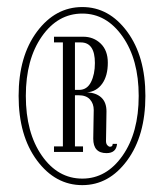

<svg xmlns="http://www.w3.org/2000/svg" viewBox="-20 -727 475 559"><path d="M219.7 -188Q141.1 -188 87.6 -260Q34.2 -332 34.2 -447.8Q34.2 -563 87.6 -634.8Q141.1 -706.5 219.7 -706.5Q297.4 -706.5 350.3 -634.8Q403.3 -563 403.3 -447.8Q403.3 -332 350.3 -260Q297.4 -188 219.7 -188ZM219.7 -207Q290 -207 336.9 -273.9Q383.8 -340.8 383.8 -447.8Q383.8 -553.7 336.9 -620.6Q290 -687.5 219.7 -687.5Q148.4 -687.5 101.8 -620.8Q55.2 -554.2 55.2 -447.8Q55.2 -340.8 101.8 -273.9Q148.4 -207 219.7 -207ZM290 -281.2Q251.5 -281.2 251.5 -323.2Q251.5 -338.9 252.2 -367.2Q252.9 -395.5 252.9 -406.7Q252.9 -425.3 241.9 -437.5Q231 -449.7 208.5 -449.7H198.2V-300.8H221.7V-284.7H137.2V-300.8H163.1V-603.5H137.2V-620.1H222.2Q252.4 -620.1 273.2 -600.1Q293.9 -580.1 293.9 -544.4Q293.9 -506.3 277.6 -483.4Q261.2 -460.4 233.4 -458Q259.8 -457 274.9 -443.1Q290 -429.2 290 -402.8Q290 -385.7 289.3 -356.4Q288.6 -327.1 288.6 -316.4Q288.6 -308.6 292.5 -304.2Q296.4 -299.8 300.3 -299.8Q308.1 -299.8 308.1 -308.1H320.8Q318.4 -281.2 290 -281.2ZM198.2 -465.3H210.4Q233.4 -465.3 244.9 -488Q256.3 -510.7 256.3 -543.5Q256.3 -603.5 215.3 -603.5H198.2Z"/></svg>

Font: Imbue
Style: Regular
Weight: 400
Designer: Tyler Finck
Foundry: Etcetera Type Company
Version: Version 0.910